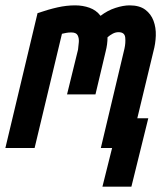

<svg xmlns="http://www.w3.org/2000/svg" viewBox="-38 -552 618 716"><path d="M344 144 380 0H338L426 -370Q431 -392 429 -412Q427 -432 404 -432Q393 -432 382.5 -426.5Q372 -421 363 -413Q363 -387 356 -360L318 -200H212L253 -367Q255 -381 256 -395.5Q257 -410 251.5 -420.5Q246 -431 228 -431Q218 -431 209.5 -429.5Q201 -428 193 -426L91 0H-18L102 -503Q143 -517 176.5 -524.5Q210 -532 242 -532Q271 -532 296 -523Q321 -514 337 -493Q363 -513 392.5 -522.5Q422 -532 445 -532Q482 -532 503.5 -516Q525 -500 534.5 -474.5Q544 -449 543 -419Q542 -389 534 -360L474 -111H515L452 144Z"/></svg>

Font: Ubuntu Sans Mono
Style: Italic
Weight: 400
Italic angle: -13.5°
Monospace: yes
Designer: Dalton Maag Ltd
Foundry: Dalton Maag Ltd
Version: Version 1.006